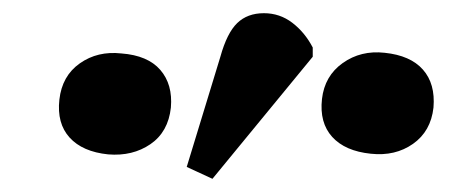

<svg xmlns="http://www.w3.org/2000/svg" viewBox="-20 -848 697 291"><path d="M302 -577 263 -595 314 -762Q324 -798 339.5 -813Q355 -828 380 -828Q404 -828 423 -813.5Q442 -799 454 -776V-762ZM542 -615Q503 -619 483.5 -640.5Q464 -662 468 -698Q472 -733 499.5 -752.5Q527 -772 563 -768Q602 -764 621 -742.5Q640 -721 637 -685Q633 -649 606 -630Q579 -611 542 -615ZM144 -614Q105 -618 85.5 -639.5Q66 -661 70 -697Q74 -733 101 -752Q128 -771 164 -767Q204 -764 223 -742Q242 -720 239 -685Q235 -648 208 -629.5Q181 -611 144 -614Z"/></svg>

Font: Literata 36pt ExtraBold
Style: Italic
Weight: 800
Italic angle: -2°
Designer: Latin by Veronika Burian and Jose Scaglione. Greek by Irene Vlachou. Cyrillic by Vera Evstafieva
Foundry: TypeTogether
Version: Version 3.002